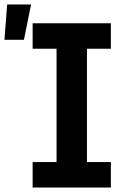

<svg xmlns="http://www.w3.org/2000/svg" viewBox="-71 -839 591 859"><path d="M-51 -661 -39 -819H68L36 -661ZM75 0V-114H182V-621H75V-735H425V-621H318V-114H425V0Z"/></svg>

Font: Iosevka SS18 Heavy
Style: Regular
Weight: 900
Monospace: yes
Designer: Belleve Invis
Foundry: Belleve Invis
Version: Version 25.1.1; ttfautohint (v1.8.4)